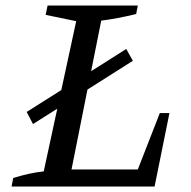

<svg xmlns="http://www.w3.org/2000/svg" viewBox="-20 -678 693 698"><path d="M561 -267H596L542 0H22L28 -31Q57 -40 84.5 -46Q112 -52 139 -55L257 -601L146 -624L153 -658H481L475 -627Q405 -610 348 -603L240 -62H481ZM100 -227 77 -271 439 -500 463 -457Z"/></svg>

Font: Piazzolla Thin Medium
Style: Italic
Weight: 500
Italic angle: -11.3°
Version: Version 2.005